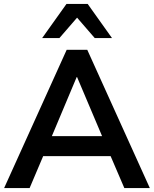

<svg xmlns="http://www.w3.org/2000/svg" viewBox="-20 -959 784 979"><path d="M1 0 320 -705H425L744 0H614L529 -198L583 -163H161L215 -198L131 0ZM371 -566 231 -233 205 -265H539L514 -233L373 -566ZM195 -765 319 -939H427L551 -765H463L373 -869L283 -765Z"/></svg>

Font: NunitoSans3
Style: Bold
Weight: 700
Designer: Vernon Adams
Foundry: Vernon Adams
Version: Version 3.101;gftools[0.9.27]